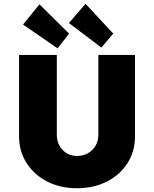

<svg xmlns="http://www.w3.org/2000/svg" viewBox="-20 -991 817 1017"><path d="M388 6Q299 6 230 -29.5Q161 -65 121 -127Q81 -189 81 -269V-700H281V-278Q281 -229 311.5 -197Q342 -165 388 -165Q437 -165 469 -197Q501 -229 501 -278V-700H695V-269Q695 -189 655.5 -127Q616 -65 546.5 -29.5Q477 6 388 6ZM517 -739 345 -869 433 -971 580 -813ZM285 -735 102 -861 189 -968 346 -813Z"/></svg>

Font: Lexend ExtraBold
Style: Regular
Weight: 800
Designer: Bonnie Shaver-Troup, Thomas Jockin
Foundry: Lexend
Version: Version 1.007; ttfautohint (v1.8.3)